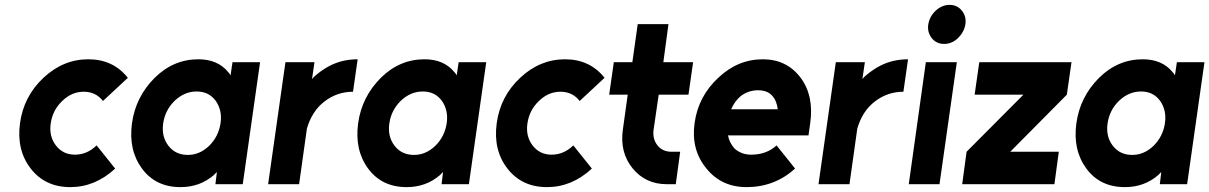

<svg xmlns="http://www.w3.org/2000/svg" viewBox="-20 -755 4957 787"><path d="M342 -512Q239 -512 158 -436Q77 -360 62 -250Q47 -140 106 -64Q165 12 268 12Q370 12 452 -64L376 -159Q337 -121 287 -121Q238 -121 209 -159Q180 -197 188 -250Q196 -304 235 -341Q274 -379 323 -379Q373 -379 402 -341L504 -436Q444 -512 342 -512Z M933 -500 925 -446Q923 -450 920.5 -453.5Q918 -457 915 -460Q872 -512 793 -512Q691 -512 614 -436Q536 -358 521 -250Q506 -140 562 -64Q618 12 720 12Q799 12 856 -37Q859 -40 862.5 -43.5Q866 -47 869 -50L863 0H975L1046 -500ZM786 -380Q836 -380 864 -342Q877 -324 882.5 -301Q888 -278 884 -250Q880 -223 868.5 -200Q857 -177 838 -158Q799 -120 750 -120Q699 -120 670 -158Q641 -196 649 -250Q657 -304 696 -342Q736 -380 786 -380Z M1150 -500 1079 0H1206L1238 -228Q1259 -300 1310 -339Q1362 -379 1427 -379L1446 -512Q1383 -512 1331 -485Q1302 -470 1275 -447Q1271 -444 1267 -440Q1263 -436 1259 -431L1269 -500Z M1860 -500 1852 -446Q1850 -450 1847.5 -453.5Q1845 -457 1842 -460Q1799 -512 1720 -512Q1618 -512 1541 -436Q1463 -358 1448 -250Q1433 -140 1489 -64Q1545 12 1647 12Q1726 12 1783 -37Q1786 -40 1789.5 -43.5Q1793 -47 1796 -50L1790 0H1902L1973 -500ZM1713 -380Q1763 -380 1791 -342Q1804 -324 1809.5 -301Q1815 -278 1811 -250Q1807 -223 1795.5 -200Q1784 -177 1765 -158Q1726 -120 1677 -120Q1626 -120 1597 -158Q1568 -196 1576 -250Q1584 -304 1623 -342Q1663 -380 1713 -380Z M2296 -512Q2193 -512 2112 -436Q2031 -360 2016 -250Q2001 -140 2060 -64Q2119 12 2222 12Q2324 12 2406 -64L2330 -159Q2291 -121 2241 -121Q2192 -121 2163 -159Q2134 -197 2142 -250Q2150 -304 2189 -341Q2228 -379 2277 -379Q2327 -379 2356 -341L2458 -436Q2398 -512 2296 -512Z M2594 -656 2572 -500H2496L2477 -367H2553L2533 -223Q2520 -130 2573 -65Q2626 0 2713 0H2750L2768 -133H2732Q2696 -133 2675 -159Q2654 -186 2659 -223L2680 -367H2802L2821 -500H2699L2720 -656Z M3294 -200 3301 -250Q3317 -362 3262 -436Q3205 -512 3107 -512Q3004 -512 2924 -436Q2842 -360 2827 -250Q2812 -142 2875 -65Q2937 12 3040 12Q3155 12 3239 -64L3163 -159Q3122 -121 3059 -121Q3019 -121 2991 -146Q2981 -157 2974 -170.5Q2967 -184 2964 -200ZM3087 -385Q3125 -385 3145 -363Q3164 -342 3168 -307H2977Q2991 -340 3016 -361Q3048 -385 3087 -385Z M3406 -500 3335 0H3462L3494 -228Q3515 -300 3566 -339Q3618 -379 3683 -379L3702 -512Q3639 -512 3587 -485Q3558 -470 3531 -447Q3527 -444 3523 -440Q3519 -436 3515 -431L3525 -500Z M3705 0H3831L3902 -500H3775ZM3937 -655Q3942 -687 3923 -711Q3904 -735 3872 -735Q3841 -735 3815 -711Q3790 -687 3785 -655Q3780 -624 3799 -599Q3818 -575 3850 -575Q3882 -575 3907 -599Q3932 -624 3937 -655Z M3924 0H4302L4320 -133H4121L4353 -367L4372 -500H3994L3975 -367H4175L3942 -133Z M4804 -500 4796 -446Q4794 -450 4791.5 -453.5Q4789 -457 4786 -460Q4743 -512 4664 -512Q4562 -512 4485 -436Q4407 -358 4392 -250Q4377 -140 4433 -64Q4489 12 4591 12Q4670 12 4727 -37Q4730 -40 4733.5 -43.5Q4737 -47 4740 -50L4734 0H4846L4917 -500ZM4657 -380Q4707 -380 4735 -342Q4748 -324 4753.5 -301Q4759 -278 4755 -250Q4751 -223 4739.5 -200Q4728 -177 4709 -158Q4670 -120 4621 -120Q4570 -120 4541 -158Q4512 -196 4520 -250Q4528 -304 4567 -342Q4607 -380 4657 -380Z"/></svg>

Font: Unageo
Style: Bold-Italic
Weight: 700
Designer: Richard Sepsi
Foundry: Richard Sepsi
Version: Version 2.000